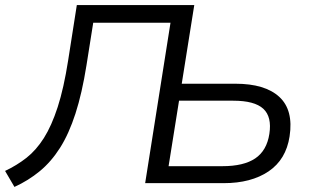

<svg xmlns="http://www.w3.org/2000/svg" viewBox="-39 -725 1223 760"><path d="M18.2 14.9 -18.9 -48.4Q27.5 -70.3 65.8 -100.3Q104.1 -130.4 134.7 -178.6Q165.2 -226.8 189.4 -301.3Q213.5 -375.8 230.7 -485.6L265.1 -705H730L680.4 -393.6H892.8Q1010 -393.6 1066.6 -341.5Q1123.2 -289.4 1107.3 -185.2Q1093.3 -93.5 1024.2 -46.7Q955.1 0 846.3 0H535.6L635.9 -635H330L303.4 -467.1Q285.8 -356.1 259.8 -275.7Q233.8 -195.2 198.7 -139.9Q163.5 -84.5 118.3 -47.3Q73.1 -10.1 18.2 14.9ZM628.3 -67.2H841.3Q925.6 -67.2 971.3 -98Q1017 -128.8 1027.2 -195Q1037.7 -262.7 1003.2 -294.5Q968.6 -326.4 884.3 -326.4H669.7Z"/></svg>

Font: Mulish ExtraLight
Style: Italic
Weight: 200
Italic angle: -9°
Designer: Vernon Adams
Foundry: Vernon Adams
Version: Version 3.603